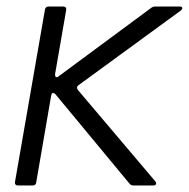

<svg xmlns="http://www.w3.org/2000/svg" viewBox="-20 -569 579 589"><path d="M91 -9Q90 0 80 0H35Q30 0 27.5 -3Q25 -6 26 -11L118 -540Q120 -549 129 -549H174Q179 -549 181.5 -546Q184 -543 183 -538L149 -342V-339Q149 -334 152 -332.5Q155 -331 160 -335L444 -545Q449 -549 457 -549H531Q538 -549 539 -545Q540 -541 535 -537L220 -307Q213 -301 219 -293L457 -12Q459 -10 459 -6Q459 -4 457 -2Q455 0 451 0H389Q382 0 377 -6L150 -280Q146 -284 143 -284Q139 -284 137 -276Z"/></svg>

Font: Open Sauce Two Light Italic
Style: Regular
Weight: 300
Italic angle: -10°
Designer: Alfredo Marco Pradil
Foundry: Creative Sauce Fz LLC
Version: Version 1.477